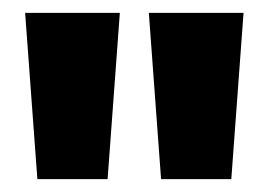

<svg xmlns="http://www.w3.org/2000/svg" viewBox="-20 -738 418 298"><path d="M38 -460 19 -718H166L147 -460ZM230 -460 211 -718H358L339 -460Z"/></svg>

Font: Bricolage Grotesque 48pt Condensed ExtraBold ExtraBold
Style: Regular
Weight: 800
Version: Version 1.000;gftools[0.9.30]